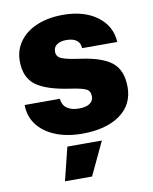

<svg xmlns="http://www.w3.org/2000/svg" viewBox="-85 -614 711 893"><g transform="rotate(-10 270.0 -168.0)"><path d="M26 -168H192Q195 -138 216 -123Q237 -108 272 -108Q306 -108 323.5 -120Q341 -132 341 -153Q341 -179 322 -188.5Q303 -198 248 -206Q137 -222 88 -258.5Q39 -295 39 -373Q39 -425 68.5 -465.5Q98 -506 151 -528Q204 -550 274 -550Q373 -550 435 -504Q497 -458 501 -382H335Q334 -407 317 -419.5Q300 -432 269 -432Q241 -432 224.5 -420.5Q208 -409 208 -388Q208 -364 230.5 -354Q253 -344 317 -335Q421 -321 466.5 -283.5Q512 -246 512 -168Q512 -84 446 -37Q380 10 268 10Q195 10 140.5 -12.5Q86 -35 56 -75Q26 -115 26 -168ZM188 57H351L277 214H149Z"/></g></svg>

Font: Mona Sans ExtraBold
Style: Regular
Weight: 800
Designer: Deni Anggara
Foundry: GitHub
Version: Version 2.000